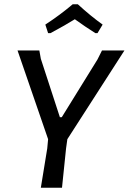

<svg xmlns="http://www.w3.org/2000/svg" viewBox="-20 -878 602 898"><path d="M205 -723 192 -763Q261 -808 320 -858H344Q404 -803 460 -763L436 -723H426Q377 -754 330 -788Q287 -761 216 -723ZM562 -642 295 -227 289 -184 270 0H171L201 -184L205 -227L62 -642H164L171 -603L260 -330H269L436 -600L457 -642Z"/></svg>

Font: Alegreya Sans SC Medium
Style: Italic
Weight: 500
Italic angle: -7°
Designer: Juan Pablo del Peral
Foundry: Huerta Tipografica
Version: Version 2.007